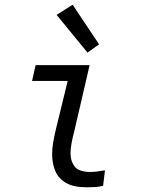

<svg xmlns="http://www.w3.org/2000/svg" viewBox="-20 -794 600 814"><path d="M347 0Q291 0 259 -19Q227 -38 214 -70Q201 -102 201 -140Q201 -165 205.5 -190.5Q210 -216 216 -242L267 -451H116L131 -518H360L295 -238Q288 -212 283.5 -188Q279 -164 279 -143Q279 -111 296.5 -88Q314 -65 364 -65Q383 -65 399 -68Q415 -71 425 -72L417 -5Q419 -7 403.5 -3.5Q388 0 347 0ZM351 -571 220 -731 288 -774 400 -606Z"/></svg>

Font: Ubuntu Sans Mono
Style: Italic
Weight: 400
Italic angle: -13.5°
Monospace: yes
Designer: Dalton Maag Ltd
Foundry: Dalton Maag Ltd
Version: Version 1.006